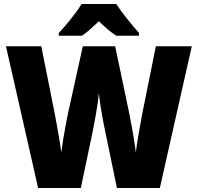

<svg xmlns="http://www.w3.org/2000/svg" viewBox="-20 -947 995 967"><path d="M566 -927H391C366 -885 310 -816 276 -781V-767H393C421 -786 445 -809 478 -840C510 -809 536 -786 566 -767H680V-781C644 -822 594 -882 566 -927ZM946 -714H765L696 -372C687 -325 670 -230 664 -179C656 -252 632 -374 620 -428L560 -714H397L334 -428C321 -375 298 -256 289 -179C282 -233 264 -333 256 -373L188 -714H10L172 0H387L449 -295C456 -331 474 -426 478 -477C483 -422 500 -332 508 -295L569 0H785Z"/></svg>

Font: Noto Sans Arabic UI SmCn Bk
Style: Regular
Weight: 900
Width: 4
Designer: Monotype Design Team, Nadine Chahine and Nizar Qandah
Foundry: Monotype Imaging Inc.
Version: Version 2.010